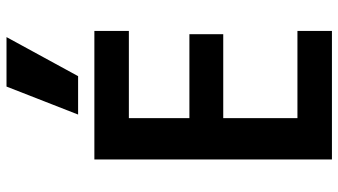

<svg xmlns="http://www.w3.org/2000/svg" viewBox="-245 -795 1040 590"><g transform="rotate(-90 275.0 -500.0)"><path d="M80 0V-730H475V-624H207V-438H465V-334H207V-106H475V0ZM336 -780H218L304 -1000H456Z"/></g></svg>

Font: M PLUS Code Latin SemiExpanded SemiBold
Style: Regular
Weight: 600
Width: 6
Designer: Coji Morishita
Foundry: UNDERFOREST DESIGN
Version: Version 1.002; ttfautohint (v1.8.3)